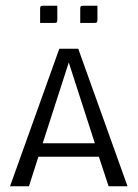

<svg xmlns="http://www.w3.org/2000/svg" viewBox="-20 -650 480 670"><path d="M260 -570V-619Q260 -626 262 -628Q264 -630 271 -630H320V-581Q320 -574 318 -572Q316 -570 309 -570ZM120 -570V-619Q120 -626 122 -628Q124 -630 131 -630H180V-581Q180 -574 178 -572Q176 -570 169 -570ZM187 -480H253L425 0H359L325 -103H114L81 0H15ZM129 -150H311L220 -432Z"/></svg>

Font: Glametrix
Style: Regular
Weight: 500
Designer: gluk
Foundry: gluk
Version: Version 0.40